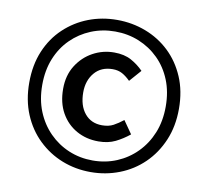

<svg xmlns="http://www.w3.org/2000/svg" viewBox="-82 -830 1008 931"><g transform="rotate(10 422.0 -364.5)"><path d="M422 10Q347 10 281 -16Q215 -42 163.5 -91.5Q112 -141 83 -210.5Q54 -280 54 -366Q54 -453 83 -522Q112 -591 163.5 -639.5Q215 -688 281 -713.5Q347 -739 422 -739Q496 -739 563 -713.5Q630 -688 681 -639.5Q732 -591 761.5 -522Q791 -453 791 -366Q791 -280 761.5 -210.5Q732 -141 681 -91.5Q630 -42 563 -16Q496 10 422 10ZM422 -47Q485 -47 540 -70Q595 -93 637 -135.5Q679 -178 702.5 -236Q726 -294 726 -366Q726 -438 702.5 -496Q679 -554 637 -595.5Q595 -637 540 -659.5Q485 -682 422 -682Q359 -682 304 -659.5Q249 -637 207 -595.5Q165 -554 141.5 -496Q118 -438 118 -366Q118 -294 141.5 -236Q165 -178 207 -135.5Q249 -93 304 -70Q359 -47 422 -47ZM433 -143Q373 -143 325 -170Q277 -197 249 -246.5Q221 -296 221 -365Q221 -431 251.5 -479.5Q282 -528 330.5 -554.5Q379 -581 435 -581Q485 -581 519.5 -562Q554 -543 580 -516L529 -458Q509 -478 489 -489Q469 -500 442 -500Q385 -500 352.5 -461.5Q320 -423 320 -365Q320 -300 351.5 -261.5Q383 -223 437 -223Q470 -223 493 -235.5Q516 -248 540 -267L584 -204Q552 -178 516.5 -160.5Q481 -143 433 -143Z"/></g></svg>

Font: Noto Sans HK SemiBold
Style: Regular
Weight: 600
Version: Version 2.004-H2;hotconv 1.0.118;makeotfexe 2.5.65603